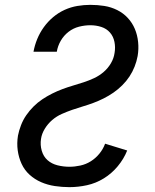

<svg xmlns="http://www.w3.org/2000/svg" viewBox="-20 -763 640 791"><path d="M266 8Q236 8 206 3.5Q176 -1 149.5 -12.5Q123 -24 102 -43Q81 -62 69 -88Q57 -114 53 -143.5Q49 -173 54 -204Q58 -225 66.5 -247Q75 -269 88 -288Q101 -307 118 -324Q135 -341 154.5 -354Q174 -367 195 -377.5Q216 -388 237.5 -396Q259 -404 281 -410.5Q303 -417 324.5 -424Q346 -431 367.5 -441Q389 -451 407 -466.5Q425 -482 437 -502.5Q449 -523 452 -545Q456 -568 451.5 -590.5Q447 -613 433 -629Q419 -645 397.5 -652Q376 -659 352 -659Q329 -659 305.5 -653Q282 -647 262.5 -632Q243 -617 230.5 -595.5Q218 -574 214 -550H118Q123 -577 133.5 -602.5Q144 -628 160.5 -651Q177 -674 199 -692.5Q221 -711 246.5 -722.5Q272 -734 299 -738.5Q326 -743 352 -743Q382 -743 410 -738.5Q438 -734 463 -721.5Q488 -709 506.5 -689Q525 -669 535.5 -644Q546 -619 549 -590Q552 -561 547 -532Q543 -510 534.5 -488.5Q526 -467 513.5 -448Q501 -429 484 -412Q467 -395 447.5 -381.5Q428 -368 407 -357.5Q386 -347 364.5 -339Q343 -331 321 -324.5Q299 -318 277.5 -310.5Q256 -303 234.5 -293.5Q213 -284 195 -268.5Q177 -253 164.5 -232.5Q152 -212 149 -191Q145 -166 152 -142Q159 -118 176 -103Q193 -88 217 -82Q241 -76 266 -76Q288 -76 311 -81Q334 -86 354 -98.5Q374 -111 389.5 -130Q405 -149 413 -171L504 -143Q490 -108 465 -78Q440 -48 407.5 -28Q375 -8 338.5 0Q302 8 266 8Z"/></svg>

Font: Iosevka Curly Medium Extended
Style: Italic
Weight: 500
Width: 7
Italic angle: -9°
Monospace: yes
Designer: Belleve Invis
Foundry: Belleve Invis
Version: Version 11.1.0; ttfautohint (v1.8.3)